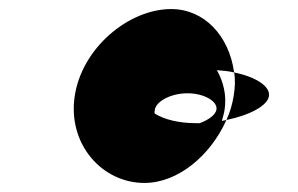

<svg xmlns="http://www.w3.org/2000/svg" viewBox="-20 -708 658 424"><path d="M145 -496C129 -390 205 -304 299 -304C372 -304 444 -363 480 -443C477 -442 474 -442 470 -441C472 -449 475 -458 476 -466C481 -498 473 -528 459 -553C472 -552 485 -551 497 -548C486 -629 431 -688 358 -688C264 -688 161 -602 145 -496ZM322 -466C325 -484 357 -502 394 -502C431 -502 461 -484 458 -466C456 -454 440 -443 421 -436H413C375 -436 343 -444 322 -457C320 -460 322 -463 322 -466ZM480 -443C533 -454 571 -475 574 -496C577 -517 546 -538 497 -548C500 -532 499 -514 496 -496C493 -478 488 -460 480 -443Z"/></svg>

Font: Ampere
Style: SCCndIta
Weight: 400
Version: Version 1